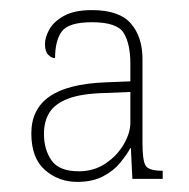

<svg xmlns="http://www.w3.org/2000/svg" viewBox="-20 -740 374 380"><path d="M133 -380Q96 -380 69 -403.5Q42 -427 42 -476Q42 -524 78 -549Q114 -574 188 -577L238 -579V-614Q238 -653 225 -674.5Q212 -696 162 -696Q116 -696 102.5 -678Q89 -660 89 -625Q82 -625 75.5 -631.5Q69 -638 69 -653Q69 -666 77.5 -681.5Q86 -697 106.5 -708.5Q127 -720 162 -720Q216 -720 239 -693.5Q262 -667 262 -623V-457Q262 -423 268 -412.5Q274 -402 302 -402V-386H242L239 -447H238Q231 -434 218 -418Q205 -402 184 -391Q163 -380 133 -380ZM136 -401Q166 -401 189 -416.5Q212 -432 225 -454.5Q238 -477 238 -497V-558L190 -556Q142 -555 115.5 -545Q89 -535 78 -517.5Q67 -500 67 -475Q67 -444 82 -422.5Q97 -401 136 -401Z"/></svg>

Font: Noto Serif Lao Thin
Style: Regular
Weight: 250
Designer: Monotype Design Team
Foundry: Monotype Imaging Inc.
Version: Version 2.003